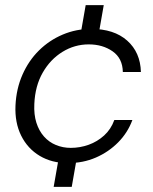

<svg xmlns="http://www.w3.org/2000/svg" viewBox="-20 -620 592 744"><path d="M188 104 212 -33H282L258 104ZM288 -463 312 -600H382L358 -463ZM243 12Q181 12 134 -16Q87 -44 62 -94.5Q37 -145 40 -211Q43 -276 67 -330.5Q91 -385 131 -424.5Q171 -464 223 -486Q275 -508 333 -508Q422 -508 473 -462.5Q524 -417 526 -341H456Q455 -394 416.5 -421Q378 -448 324 -448Q269 -448 222 -419Q175 -390 145.5 -338.5Q116 -287 113 -217Q111 -176 121 -144.5Q131 -113 150.5 -91Q170 -69 197 -58Q224 -47 254 -47Q290 -47 323.5 -59Q357 -71 383.5 -95Q410 -119 423 -155H493Q475 -106 438 -68.5Q401 -31 351.5 -9.5Q302 12 243 12Z"/></svg>

Font: DM Sans 28pt Light
Style: Italic
Weight: 300
Italic angle: -10°
Version: Version 4.004;gftools[0.9.30]